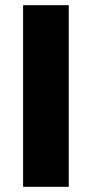

<svg xmlns="http://www.w3.org/2000/svg" viewBox="-20 -720 355 740"><path d="M69 0V-700H245V0Z"/></svg>

Font: REM Medium
Style: Bold
Weight: 700
Version: Version 1.005;gftools[0.9.28]